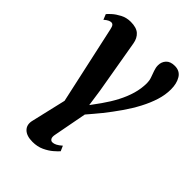

<svg xmlns="http://www.w3.org/2000/svg" viewBox="-239 -650 1000 1000"><g transform="rotate(45 261.0 -150.0)"><path d="M308 -144.5Q336 -184 357 -224Q378 -264 389.8 -304.5Q401.5 -345 401.5 -385.5Q401.5 -403.5 395.2 -421.2Q389 -439 382.5 -456.8Q376 -474.5 376 -491.5Q376 -516.5 392 -534Q408 -551.5 440.5 -551.5Q477.5 -551.5 495.2 -522.8Q513 -494 513 -450.5Q513 -410 499.8 -368Q486.5 -326 463.8 -282.8Q441 -239.5 411.2 -196.8Q381.5 -154 348.5 -112.5Q333.5 -94.5 317.8 -75.5Q302 -56.5 288 -40.5L253.5 141.5Q249 162.5 254.8 172Q260.5 181.5 270.5 181.5Q281.5 181.5 293.8 175.2Q306 169 322 155L334.5 183.5Q326.5 193 307.2 209.8Q288 226.5 259.8 239.8Q231.5 253 196 253Q152.5 253 131.5 232.5Q110.5 212 117.5 178.5L163 -16.5L68.5 -448Q65 -465 59.8 -471.5Q54.5 -478 46.5 -478Q39.5 -478 30.5 -474Q21.5 -470 7.5 -458L-4.5 -487.5Q-0.5 -493.5 16.5 -509Q33.5 -524.5 59.2 -538Q85 -551.5 116 -551.5Q158 -551.5 178.8 -533Q199.5 -514.5 205 -482L256 -185L269.5 -91.5Z"/></g></svg>

Font: Merriweather 60pt
Style: Bold Italic
Weight: 700
Italic angle: -7.8°
Version: Version 2.101